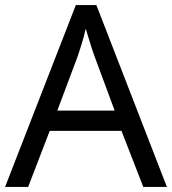

<svg xmlns="http://www.w3.org/2000/svg" viewBox="-20 -737 679 757"><path d="M545 0 459 -221H176L91 0H0L279 -717H360L638 0ZM352 -517Q349 -525 342 -546Q335 -567 328.5 -589.5Q322 -612 318 -624Q311 -593 302 -563.5Q293 -534 287 -517L206 -301H432Z"/></svg>

Font: Noto Sans Thai Looped
Style: Regular
Weight: 400
Designer: Sasikarn Vongin, Ben Mitchell
Foundry: The Fontpad Ltd
Version: Version 1.001; ttfautohint (v1.8.4.7-5d5b)